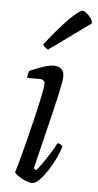

<svg xmlns="http://www.w3.org/2000/svg" viewBox="-53 -775 413 808"><g transform="rotate(5 153.0 -370.5)"><path d="M114 0Q103 0 86 -7Q69 -14 55.5 -23.5Q42 -33 39 -39Q45 -57 56 -97.5Q67 -138 79.5 -188Q92 -238 103.5 -286.5Q115 -335 122.5 -372Q130 -409 130 -421Q130 -439 106 -439H55Q55 -446 57 -455Q59 -464 61 -469Q86 -480 114.5 -490Q143 -500 163 -500Q182 -500 194 -490Q206 -480 206 -458Q206 -440 193 -382Q180 -324 159.5 -240.5Q139 -157 116 -62L126 -55Q135 -64 150 -85Q165 -106 180.5 -131Q196 -156 206 -176Q214 -176 219.5 -172Q225 -168 228 -164Q222 -143 209 -115Q196 -87 179 -61Q162 -35 145 -17.5Q128 0 114 0ZM132 -565Q126 -568 118 -574.5Q110 -581 110 -585Q146 -632 177.5 -667Q209 -702 232 -721.5Q255 -741 262 -741Q268 -741 278.5 -733.5Q289 -726 297.5 -714.5Q306 -703 306 -691Z"/></g></svg>

Font: Texturina 72pt 72pt Light
Style: Italic
Weight: 300
Italic angle: -11°
Designer: Guillermo Torres Carreño
Foundry: Omnibus-Type
Version: Version 1.002; ttfautohint (v1.8.3)